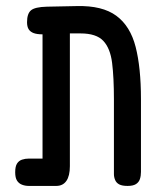

<svg xmlns="http://www.w3.org/2000/svg" viewBox="-20 -602 526 632"><path d="M75 10Q63 10 52.5 6Q42 2 36 -7.5Q30 -17 30 -35Q30 -54 36 -63.5Q42 -73 52.5 -76.5Q63 -80 75 -80H120V-518L160 -490Q137 -489 119.5 -489Q102 -489 91 -493Q80 -497 74.5 -505.5Q69 -514 69 -529Q69 -557 82 -568Q95 -579 134 -580L233 -582Q317 -584 363 -550Q409 -516 426.5 -447.5Q444 -379 444 -276V-36Q444 -23 440.5 -12.5Q437 -2 427.5 4Q418 10 400 10Q382 10 372.5 5Q363 0 359 -9.5Q355 -19 355 -29V-274Q355 -347 349 -395Q343 -443 320 -467.5Q297 -492 245 -492H210V-55Q210 -23 198.5 -6.5Q187 10 165 10Z"/></svg>

Font: Fredoka Condensed
Style: Regular
Weight: 400
Width: 3
Designer: Ben Nathan
Foundry: Milena B. Brandão, Ben Nathan
Version: Version 2.001